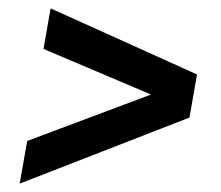

<svg xmlns="http://www.w3.org/2000/svg" viewBox="-20 -484 528 459"><path d="M27 -45 45 -147 341 -258 84 -367 101 -464 451 -306 433 -203Z"/></svg>

Font: Archivo ExtraCondensed SemiBold
Style: Italic
Weight: 600
Width: 2
Italic angle: -10°
Designer: Hector Gatti
Foundry: Omnibus-Type
Version: Version 2.001